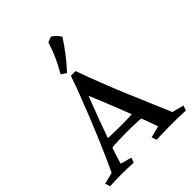

<svg xmlns="http://www.w3.org/2000/svg" viewBox="-257 -1067 1206 1206"><g transform="rotate(-45 345.5 -464.0)"><path d="M692 -33 681 0Q619 -3 555 -3Q539 -3 514.5 -2.5Q490 -2 464.5 -1.5Q439 -1 421 0L409 -33L487 -53Q474 -91 453.5 -145.5Q433 -200 408.5 -263.5Q384 -327 357 -393Q330 -459 304 -521Q307 -540 317.5 -570Q328 -600 341 -627.5Q354 -655 366 -665Q425 -500 491 -343Q557 -186 614 -53ZM366 -665Q359 -647 354 -632Q349 -617 343 -595.5Q337 -574 329 -538Q313 -496 292.5 -443Q272 -390 251 -333Q230 -276 210.5 -222Q191 -168 176.5 -124Q162 -80 155 -53L229 -33L218 0Q185 -2 161 -2.5Q137 -3 110 -3Q83 -3 59 -2.5Q35 -2 8 0L-3 -33L74 -53Q91 -88 115 -142Q139 -196 167 -262Q195 -328 223.5 -399Q252 -470 278 -538.5Q304 -607 324 -665ZM470 -228V-161Q428 -165 389.5 -166Q351 -167 318 -167Q285 -167 252 -166Q219 -165 180 -161V-227Q219 -223 252 -222Q285 -221 318 -221Q351 -221 389.5 -222Q428 -223 470 -228ZM409 -928Q424 -918 436.5 -906Q449 -894 460 -876Q431 -831 398 -787.5Q365 -744 319 -694L285 -717Q318 -774 337.5 -819.5Q357 -865 373 -914Q381 -917 390.5 -920.5Q400 -924 409 -928Z"/></g></svg>

Font: Ruwudu Medium
Style: Regular
Weight: 500
Designer: Becca Hirsbrunner Spalinger
Foundry: SIL International
Version: Version 3.000